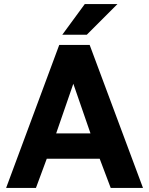

<svg xmlns="http://www.w3.org/2000/svg" viewBox="-20 -920 729 940"><path d="M10 0 270 -700H419L680 0H522L468 -143H209L156 0ZM255 -267H423L339 -510ZM285 -750 395 -900H555L405 -750Z"/></svg>

Font: Golos Text SemiBold
Style: Regular
Weight: 600
Designer: A.Korolkova, Vitaly Kuzmin
Foundry: ParaType Ltd
Version: Version 2.004